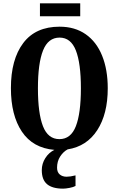

<svg xmlns="http://www.w3.org/2000/svg" viewBox="-20 -884 707 1144"><path d="M458 -787H218V-864H458ZM320 115Q320 142 336 155.5Q352 169 377 169Q398 169 430 161V224Q418 231 394.5 235.5Q371 240 356 240Q292 240 260.5 213.5Q229 187 229 130Q229 91 250 58Q271 25 304 9Q176 -2 110.5 -99.5Q45 -197 45 -359Q45 -530 118.5 -627.5Q192 -725 335 -725Q426 -725 490.5 -680Q555 -635 588.5 -552Q622 -469 622 -358Q622 -205 559.5 -108.5Q497 -12 383 6Q357 20 338.5 48.5Q320 77 320 115ZM334 -55Q402 -55 432 -132Q462 -209 462 -358Q462 -507 432 -583.5Q402 -660 335 -660Q267 -660 236.5 -583.5Q206 -507 206 -358Q206 -209 236 -132Q266 -55 334 -55Z"/></svg>

Font: Noto Serif CondExtraBold
Style: Regular
Weight: 800
Width: 3
Designer: Monotype Design Team
Foundry: Monotype Imaging Inc.
Version: Version 1.001